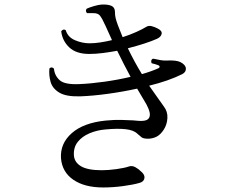

<svg xmlns="http://www.w3.org/2000/svg" viewBox="-20 -794 1040 847"><path d="M435 33Q353 33 303.5 -1Q254 -35 249 -96Q245 -161 296.5 -206.5Q348 -252 445 -262Q486 -266 515 -265Q544 -264 567 -263Q579 -262 590 -261Q601 -260 611 -261Q639 -263 641 -285.5Q643 -308 614 -354Q607 -365 600 -377.5Q593 -390 585 -403Q521 -389 455 -380Q389 -371 335 -369Q272 -367 241.5 -385.5Q211 -404 203 -433.5Q195 -463 198 -492Q203 -497 208.5 -496.5Q214 -496 218 -491Q221 -460 243.5 -440Q266 -420 330 -423Q380 -425 440.5 -433.5Q501 -442 556 -455Q542 -481 527 -510Q512 -539 497 -570Q465 -564 433.5 -560Q402 -556 374 -556Q316 -556 285.5 -585Q255 -614 250 -656Q259 -668 270 -661Q279 -630 311 -616.5Q343 -603 375 -603Q398 -603 423.5 -607Q449 -611 474 -617Q468 -630 462 -643.5Q456 -657 450 -670Q448 -675 445.5 -680Q443 -685 441 -689Q431 -712 421.5 -724.5Q412 -737 389 -736H364Q359 -741 359 -746.5Q359 -752 363 -756Q374 -761 394 -767Q414 -773 429 -774Q456 -775 471 -768.5Q486 -762 487 -744Q487 -727 490 -714.5Q493 -702 500 -683Q505 -670 510.5 -656.5Q516 -643 521 -630Q555 -641 582.5 -653.5Q610 -666 626 -676Q636 -682 649.5 -678.5Q663 -675 676 -668Q696 -658 693 -644.5Q690 -631 673 -623Q651 -613 617 -602Q583 -591 544 -581Q559 -550 574.5 -521.5Q590 -493 606 -467Q648 -479 679 -493Q684 -495 684 -499.5Q684 -504 679 -506Q673 -508 666 -510.5Q659 -513 649 -515Q646 -521 647.5 -527Q649 -533 655 -535Q657 -535 662 -534Q674 -531 689.5 -528.5Q705 -526 717 -527Q758 -529 776 -520Q799 -508 800 -492Q801 -476 784 -467Q724 -437 638 -416Q656 -390 672.5 -367Q689 -344 703 -324Q720 -302 718.5 -273.5Q717 -245 703 -223Q689 -201 672.5 -192Q656 -183 635 -182Q613 -182 605 -188Q597 -194 586 -204Q570 -220 534.5 -224Q499 -228 446 -223Q408 -220 375 -206Q342 -192 323 -168Q304 -144 306 -109Q308 -78 337.5 -60.5Q367 -43 429 -43Q458 -43 494 -48Q530 -53 550 -60Q563 -64 577 -56.5Q591 -49 604 -36Q620 -22 617 -7Q614 8 595 13Q567 21 522.5 27Q478 33 435 33Z"/></svg>

Font: Zen Old Mincho
Style: Regular
Weight: 400
Designer: Yoshimichi Ohira
Foundry: Positype
Version: Version 1.001